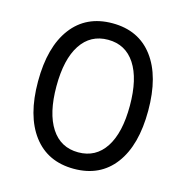

<svg xmlns="http://www.w3.org/2000/svg" viewBox="-110 -838 926 956"><g transform="rotate(15 353.5 -360.0)"><path d="M563.5 -83.5Q489.3 15.1 354 15.1Q218.8 15.1 144.3 -83.5Q69.8 -182.1 69.8 -359.9Q69.8 -537.6 144.3 -636.2Q218.8 -734.9 354 -734.9Q489.3 -734.9 563.5 -636.2Q637.7 -537.6 637.7 -359.9Q637.7 -182.1 563.5 -83.5ZM354 -69.8Q444.3 -69.8 493.7 -145.3Q543 -220.7 543 -359.9Q543 -499 493.7 -574.5Q444.3 -649.9 354 -649.9Q263.7 -649.9 214.1 -574.7Q164.6 -499.5 164.6 -359.9Q164.6 -221.2 213.9 -145.5Q263.2 -69.8 354 -69.8Z"/></g></svg>

Font: Vela Sans Med
Style: Regular
Weight: 500
Designer: Principal design: Mikhail Sharanda - project Manrope.
Design modification: Ravid Balaliev
Foundry: Mikhail Sharanda
Version: Version 1.001